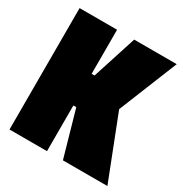

<svg xmlns="http://www.w3.org/2000/svg" viewBox="-149 -741 818 856"><g transform="rotate(30 260.5 -312.5)"><path d="M521 0 395 -323 517 -625H298L225 -398H210V-625H17V0H210V-235H225L292 0Z"/></g></svg>

Font: Blinker Headline
Style: Regular
Weight: 900
Width: 4
Designer: Juergen Huber
Foundry: supertype
Version: Version 1.015;PS 1.15;hotconv 1.0.88;makeotf.lib2.5.647800